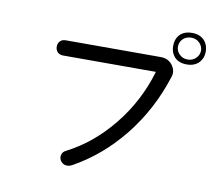

<svg xmlns="http://www.w3.org/2000/svg" viewBox="-85 -944 1170 1007"><g transform="rotate(10 500.0 -440.5)"><path d="M213.9 -686.5Q193.4 -686.5 182.6 -674.8Q171.9 -663.1 171.9 -646.5Q171.9 -629.9 181.6 -618.2Q193.4 -605.5 212.9 -605.5H707Q660.2 -445.3 555.7 -315.4Q451.2 -185.5 315.4 -116.2Q296.9 -107.4 293 -90.8Q289.1 -76.2 296.9 -61.5Q305.7 -46.9 321.3 -42Q338.9 -37.1 358.4 -46.9Q507.8 -128.9 622.1 -271.5Q735.4 -414.1 792 -592.8Q803.7 -624 783.2 -654.3Q760.7 -686.5 718.8 -686.5ZM859.4 -839.8Q816.4 -839.8 793 -814.5Q772.5 -792 772.5 -754.9Q772.5 -720.7 793 -697.3Q816.4 -671.9 859.4 -671.9Q900.4 -671.9 924.8 -697.3Q946.3 -720.7 946.3 -754.9Q946.3 -791 924.8 -814.5Q900.4 -839.8 859.4 -839.8ZM859.4 -814.5Q886.7 -814.5 904.3 -795.9Q920.9 -778.3 920.9 -755.9Q920.9 -734.4 904.3 -716.8Q886.7 -698.2 859.4 -698.2Q831.1 -698.2 813.5 -717.8Q797.9 -734.4 797.9 -755.9Q797.9 -779.3 813.5 -795.9Q831.1 -814.5 859.4 -814.5Z"/></g></svg>

Font: GungsuhChe
Style: Regular
Weight: 400
Monospace: yes
Version: Version 2.21